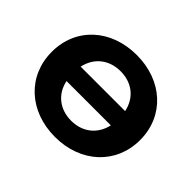

<svg xmlns="http://www.w3.org/2000/svg" viewBox="-126 -725 913 913"><g transform="rotate(45 330.0 -268.5)"><path d="M330 -102C253 -102 196 -147 181 -220H479C463 -147 406 -102 330 -102ZM330 -435C407 -435 464 -390 479 -316H180C196 -390 253 -435 330 -435ZM330 -544C157 -544 33 -431 33 -269C33 -107 157 7 330 7C502 7 627 -107 627 -269C627 -431 502 -544 330 -544Z"/></g></svg>

Font: Montserrat-Alt1
Style: Bold
Weight: 700
Designer: Differentunic
Foundry: Differentunic
Version: Version 7.222